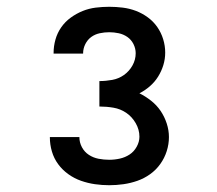

<svg xmlns="http://www.w3.org/2000/svg" viewBox="-20 -863 640 566"><path d="M302 -317Q281 -317 260 -320Q239 -323 219 -330Q199 -337 181.5 -349.5Q164 -362 151.5 -379Q139 -396 133 -416.5Q127 -437 127 -458Q127 -458 127 -458.5Q127 -459 127 -459H214Q214 -459 214 -459Q214 -459 214 -459Q214 -443 221.5 -429Q229 -415 242 -406.5Q255 -398 270.5 -395Q286 -392 302 -392Q318 -392 333.5 -395.5Q349 -399 362 -407.5Q375 -416 383 -430.5Q391 -445 391 -460Q391 -481 380 -500Q369 -519 352 -530.5Q335 -542 314.5 -545.5Q294 -549 273 -549V-624Q292 -624 311 -627.5Q330 -631 345.5 -642Q361 -653 370.5 -670Q380 -687 380 -706Q380 -720 373.5 -733Q367 -746 355.5 -754Q344 -762 330 -765Q316 -768 302 -768Q288 -768 274 -765Q260 -762 249 -754Q238 -746 231.5 -733Q225 -720 225 -706Q225 -706 225 -705.5Q225 -705 225 -705H138Q138 -706 138 -706.5Q138 -707 138 -707Q138 -727 143.5 -746.5Q149 -766 160.5 -782.5Q172 -799 188.5 -811Q205 -823 223.5 -830.5Q242 -838 262 -840.5Q282 -843 302 -843Q322 -843 342 -840.5Q362 -838 380.5 -831Q399 -824 415.5 -812Q432 -800 443.5 -783.5Q455 -767 461 -747.5Q467 -728 467 -708Q467 -689 461.5 -671Q456 -653 446 -637Q436 -621 421.5 -608.5Q407 -596 391 -588Q409 -579 425.5 -566Q442 -553 453.5 -536Q465 -519 471.5 -499Q478 -479 478 -459Q478 -438 471.5 -417.5Q465 -397 452.5 -379.5Q440 -362 422.5 -349.5Q405 -337 385 -330Q365 -323 344 -320Q323 -317 302 -317Z"/></svg>

Font: Zed Mono Semibold Extended
Style: Regular
Weight: 600
Width: 7
Monospace: yes
Designer: Belleve Invis
Foundry: Belleve Invis
Version: Version 1.0.0; ttfautohint (v1.8.4)